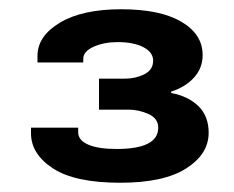

<svg xmlns="http://www.w3.org/2000/svg" viewBox="-20 -823 506 415"><path d="M240 -428Q142 -428 94.5 -459Q47 -490 47 -535V-547H149V-537Q149 -520 170.5 -510.5Q192 -501 232 -501Q322 -501 322 -547Q322 -567 301 -576.5Q280 -586 258 -586H194V-653H250Q273 -653 292 -662.5Q311 -672 311 -692Q311 -710 290 -721Q269 -732 234 -732Q205 -732 182.5 -722Q160 -712 160 -696V-688H61V-702Q61 -745 109.5 -774Q158 -803 242 -803Q326 -803 372 -776Q418 -749 418 -704Q418 -676 399.5 -655.5Q381 -635 350 -625V-622Q387 -615 409 -593.5Q431 -572 431 -536Q431 -490 382.5 -459Q334 -428 240 -428Z"/></svg>

Font: Archivo Expanded ExtraBold
Style: Regular
Weight: 800
Width: 7
Designer: Hector Gatti
Foundry: Omnibus-Type
Version: Version 2.001; ttfautohint (v1.8.3)